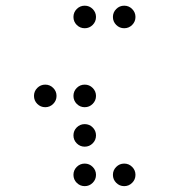

<svg xmlns="http://www.w3.org/2000/svg" viewBox="-20 -674 587 665"><path d="M136.7 -302.7Q120.6 -302.7 109.1 -314.2Q97.7 -325.7 97.7 -341.8Q97.7 -357.9 109.1 -369.4Q120.6 -380.9 136.7 -380.9Q152.8 -380.9 164.3 -369.4Q175.8 -357.9 175.8 -341.8Q175.8 -325.7 164.3 -314.2Q152.8 -302.7 136.7 -302.7ZM273.4 -302.7Q257.3 -302.7 245.8 -314.2Q234.4 -325.7 234.4 -341.8Q234.4 -357.9 245.8 -369.4Q257.3 -380.9 273.4 -380.9Q289.6 -380.9 301 -369.4Q312.5 -357.9 312.5 -341.8Q312.5 -325.7 301 -314.2Q289.6 -302.7 273.4 -302.7ZM273.4 -166Q257.3 -166 245.8 -177.5Q234.4 -189 234.4 -205.1Q234.4 -221.2 245.8 -232.7Q257.3 -244.1 273.4 -244.1Q289.6 -244.1 301 -232.7Q312.5 -221.2 312.5 -205.1Q312.5 -189 301 -177.5Q289.6 -166 273.4 -166ZM273.4 -29.3Q257.3 -29.3 245.8 -40.8Q234.4 -52.2 234.4 -68.4Q234.4 -84.5 245.8 -95.9Q257.3 -107.4 273.4 -107.4Q289.6 -107.4 301 -95.9Q312.5 -84.5 312.5 -68.4Q312.5 -52.2 301 -40.8Q289.6 -29.3 273.4 -29.3ZM410.2 -29.3Q394 -29.3 382.6 -40.8Q371.1 -52.2 371.1 -68.4Q371.1 -84.5 382.6 -95.9Q394 -107.4 410.2 -107.4Q426.3 -107.4 437.7 -95.9Q449.2 -84.5 449.2 -68.4Q449.2 -52.2 437.7 -40.8Q426.3 -29.3 410.2 -29.3ZM312.5 -615.2Q312.5 -599.1 301 -587.6Q289.6 -576.2 273.4 -576.2Q257.3 -576.2 245.8 -587.6Q234.4 -599.1 234.4 -615.2Q234.4 -631.3 245.8 -642.8Q257.3 -654.3 273.4 -654.3Q289.6 -654.3 301 -642.8Q312.5 -631.3 312.5 -615.2ZM449.2 -615.2Q449.2 -599.1 437.7 -587.6Q426.3 -576.2 410.2 -576.2Q394 -576.2 382.6 -587.6Q371.1 -599.1 371.1 -615.2Q371.1 -631.3 382.6 -642.8Q394 -654.3 410.2 -654.3Q426.3 -654.3 437.7 -642.8Q449.2 -631.3 449.2 -615.2Z"/></svg>

Font: DatDot Light
Style: Regular
Weight: 300
Designer: GGBot
Version: 1.00